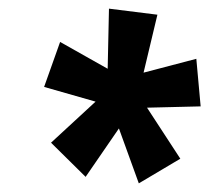

<svg xmlns="http://www.w3.org/2000/svg" viewBox="-20 -787 484 444"><path d="M301 -363 397 -420 320 -538 444 -541 434 -651 312 -619 344 -753 232 -767 229 -628 119 -690 82 -586 201 -552 98 -457 178 -378 255 -490Z"/></svg>

Font: Noto Sans ExtraCondensed
Style: Bold Italic
Weight: 700
Width: 2
Italic angle: -12°
Designer: Monotype Design Team
Foundry: Monotype Imaging Inc.
Version: Version 2.013